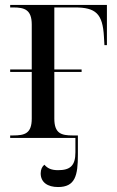

<svg xmlns="http://www.w3.org/2000/svg" viewBox="-20 -556 471 774"><path d="M21 0H284V58C284 112 263 130 214 130C186 130 171 122 159 108C150 115 144 127 144 143C144 179 172 198 214 198C283 198 294 152 294 68V-10H273C227 -10 199 -18 199 -78V-266H309V-276H199V-526H282C366 -526 394 -501 399 -408L401 -374H411V-536H21V-526H33C79 -526 108 -517 108 -457V-276H21V-266H108V-78C108 -18 80 -10 33 -10H21Z"/></svg>

Font: Noto Serif Display SemiCondensed
Style: Regular
Weight: 400
Width: 4
Designer: Monotype Design Team
Foundry: Monotype Imaging Inc.
Version: Version 2.009